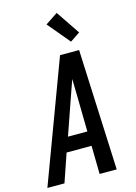

<svg xmlns="http://www.w3.org/2000/svg" viewBox="-160 -1055 802 1129"><g transform="rotate(-15 241.5 -490.0)"><path d="M-17 0 257 -735H373L405 0H301L298 -172H146L87 0ZM296 -260 292 -490Q292 -513 291 -535.5Q290 -558 290 -581Q282 -558 274 -535.5Q266 -513 258 -490L178 -260ZM340 -795 227 -930 302 -980 400 -835Z"/></g></svg>

Font: Iosevka Semibold
Style: Italic
Weight: 600
Italic angle: -9°
Monospace: yes
Designer: Belleve Invis
Foundry: Belleve Invis
Version: Version 32.5.0; ttfautohint (v1.8.4)